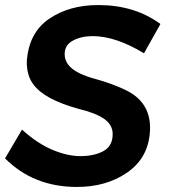

<svg xmlns="http://www.w3.org/2000/svg" viewBox="-29 -731 668 760"><path d="M275 9Q104 9 -9 -104L58 -218Q119.5 -162.5 179 -137.8Q238.5 -113 289 -113Q344 -113 380.5 -133Q417 -153 417 -200Q417 -237 383.2 -260.5Q349.5 -284 279 -301Q146 -338 103 -397Q77 -431 77 -486Q84 -600 164 -655.5Q244 -711 360 -711Q504 -711 606 -636L541 -520Q429 -588 338 -588Q293 -588 260 -570.5Q227 -553 227 -517Q227 -482 259.2 -457.2Q291.5 -432.5 364 -414Q418 -398 463 -377Q565 -331 565 -225Q564 -109 473 -47Q391 9 275 9Z"/></svg>

Font: Argentum Sans Medium
Style: Italic
Weight: 500
Italic angle: -11°
Designer: Julieta Ulanovsky (font), Cristiano Sobral (main changes and remaster)
Foundry: Julieta Ulanovsky (font), Cristiano Sobral (main changes and remaster)
Version: Version 2.007;June 15, 2022;FontCreator 14.0.0.2814 64-bit; 